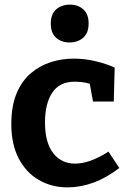

<svg xmlns="http://www.w3.org/2000/svg" viewBox="-20 -800 556 832"><path d="M273 12Q204 12 148.5 -20Q93 -52 61 -113.5Q29 -175 29 -262Q29 -341 52 -395.5Q75 -450 114 -483Q153 -516 201 -531Q249 -546 300 -546Q348 -546 397 -534Q446 -522 477 -507L473 -360H383L369 -437Q354 -442 336 -444Q318 -446 303 -446Q238 -446 206.5 -398.5Q175 -351 175 -270Q175 -182 210.5 -136.5Q246 -91 305 -91Q369 -91 450 -143L497 -72Q441 -29 384.5 -8.5Q328 12 273 12ZM282 -616Q245 -616 222.5 -637Q200 -658 200 -697Q200 -739 223.5 -759.5Q247 -780 283 -780Q318 -780 341 -759.5Q364 -739 364 -698Q364 -657 340.5 -636.5Q317 -616 282 -616Z"/></svg>

Font: Bitter
Style: Bold
Weight: 700
Designer: Sol Matas, and Bitter project Authors
Foundry: Sol Matas
Version: Version 2.001